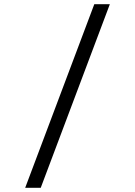

<svg xmlns="http://www.w3.org/2000/svg" viewBox="-20 -730 640 910"><path d="M99.4 160 426.9 -710H500.6L173.1 160Z"/></svg>

Font: Source Code Pro ExtraLight
Style: Regular
Weight: 200
Monospace: yes
Designer: Paul D. Hunt, Teo Tuominen
Foundry: Adobe
Version: Version 1.026;hotconv 1.1.0;makeotfexe 2.6.0